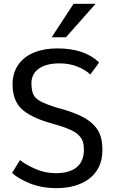

<svg xmlns="http://www.w3.org/2000/svg" viewBox="-20 -978 633 1009"><path d="M326.7 -782.2 482.4 -958H366.7L251.5 -782.2ZM273.4 -67.9C236.3 -67.9 200.7 -75.2 167 -89.8C133.3 -104.5 106 -120.1 85 -136.7L43.5 -69.3C62.5 -50.8 93.3 -32.7 134.8 -15.1C176.8 2 224.1 10.7 277.3 10.7C410.2 10.7 518.1 -52.7 518.1 -187.5C518.1 -246.1 506.8 -285.2 474.1 -319.8C441.4 -355 390.1 -379.9 306.6 -404.8L283.2 -411.1C272 -414.6 265.6 -416 265.1 -416.5C163.1 -450.7 147.5 -468.3 145 -539.1C145 -608.9 203.1 -645 293 -645C327.6 -645 358.9 -639.2 387.2 -627.9C415.5 -616.7 438 -602.5 454.6 -586.4L501 -649.4C450.7 -698.7 377.9 -723.6 281.7 -723.6C236.3 -723.6 195.8 -716.8 160.6 -702.6C90.8 -675.3 45.9 -616.2 45.9 -536.1C45.9 -480 61.5 -436.5 92.3 -406.7C123.5 -377 173.3 -352.1 241.2 -332.5C244.6 -331.1 252 -329.1 263.2 -325.7L284.7 -319.8C341.8 -302.2 375 -287.1 395 -266.1C415 -245.1 420.9 -224.1 420.9 -190.4C420.9 -112.3 371.6 -67.9 273.4 -67.9Z"/></svg>

Font: Ride
Style: Regular
Weight: 400
Version: Version 3.000